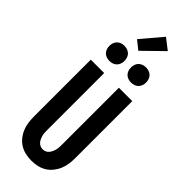

<svg xmlns="http://www.w3.org/2000/svg" viewBox="-378 -1219 1257 1257"><g transform="rotate(45 250.0 -590.5)"><path d="M250 8Q222 8 195 2Q168 -4 144.5 -18.5Q121 -33 103.5 -55Q86 -77 75.5 -102.5Q65 -128 61.5 -155.5Q58 -183 58 -210V-735H182V-210Q182 -198 182.5 -185.5Q183 -173 186 -161Q189 -149 194 -137.5Q199 -126 207 -116.5Q215 -107 226.5 -102Q238 -97 250 -97Q262 -97 273.5 -102Q285 -107 293 -116.5Q301 -126 306 -137.5Q311 -149 314 -161Q317 -173 317.5 -185.5Q318 -198 318 -210V-735H442V-210Q442 -183 438.5 -155.5Q435 -128 424.5 -102.5Q414 -77 396.5 -55Q379 -33 355.5 -18.5Q332 -4 305 2Q278 8 250 8ZM350 -815Q336 -815 322.5 -819.5Q309 -824 299 -834Q289 -844 284.5 -857.5Q280 -871 280 -885Q280 -899 284.5 -912.5Q289 -926 299 -936Q309 -946 322.5 -950.5Q336 -955 350 -955Q364 -955 377.5 -950.5Q391 -946 401 -936Q411 -926 415.5 -912.5Q420 -899 420 -885Q420 -871 415.5 -857.5Q411 -844 401 -834Q391 -824 377.5 -819.5Q364 -815 350 -815ZM150 -815Q136 -815 122.5 -819.5Q109 -824 99 -834Q89 -844 84.5 -857.5Q80 -871 80 -885Q80 -899 84.5 -912.5Q89 -926 99 -936Q109 -946 122.5 -950.5Q136 -955 150 -955Q164 -955 177.5 -950.5Q191 -946 201 -936Q211 -926 215.5 -912.5Q220 -899 220 -885Q220 -871 215.5 -857.5Q211 -844 201 -834Q191 -824 177.5 -819.5Q164 -815 150 -815ZM237 -996 177 -1044 300 -1189 375 -1131Z"/></g></svg>

Font: Iosevka Curly Extrabold
Style: Regular
Weight: 800
Monospace: yes
Designer: Belleve Invis
Foundry: Belleve Invis
Version: Version 22.1.2; ttfautohint (v1.8.4)